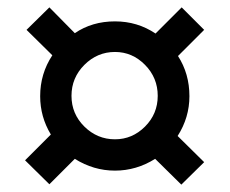

<svg xmlns="http://www.w3.org/2000/svg" viewBox="-20 -612 625 521"><path d="M534 -531 463 -460Q494 -412 494 -351Q494 -293 462 -243L534 -172L472 -111L401 -181Q350 -149 292 -149Q234 -149 183 -181L114 -112L48 -177L118 -247Q89 -295 89 -351Q89 -412 122 -462L52 -531L114 -592L183 -522Q230 -554 292 -554Q353 -554 402 -521L473 -592ZM292 -234Q339 -234 373.5 -268.5Q408 -303 408 -352Q408 -401 373.5 -436Q339 -471 292 -471Q244 -471 209 -436Q174 -401 174 -352Q174 -303 209 -268.5Q244 -234 292 -234Z"/></svg>

Font: Exo 2.0
Style: Bold
Weight: 700
Designer: Natanael Gama
Version: Version 1.001;PS 001.001;hotconv 1.0.70;makeotf.lib2.5.58329